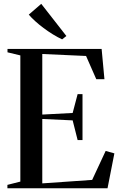

<svg xmlns="http://www.w3.org/2000/svg" viewBox="-20 -1004 647 1024"><path d="M88.5 -35.5V-708.5L20 -725V-743H522L537 -581.5H493.5L439 -705.5L205.5 -716V-393L367.5 -401.5L394 -502H420V-257H394L367.5 -362L205.5 -369.5V-26L471.5 -44.5L543.5 -199L590 -186L553.5 0H19.5V-18ZM310.5 -794.5Q287.5 -805 262 -820.8Q236.5 -836.5 212 -854.8Q187.5 -873 167 -891.8Q146.5 -910.5 133.5 -926L200 -983.5L334 -812L312 -794.5Z"/></svg>

Font: Merriweather 144pt Medium
Style: Regular
Weight: 500
Version: Version 2.100